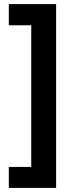

<svg xmlns="http://www.w3.org/2000/svg" viewBox="-20 -749 347 934"><path d="M23 63V165H253V-729H23V-626H132V63Z"/></svg>

Font: Noto Sans Georgian ExtraCondensed Bold
Style: Regular
Weight: 700
Width: 2
Designer: Monotype Design Team, Akaki Razmadze
Foundry: Google LLC
Version: Version 2.005